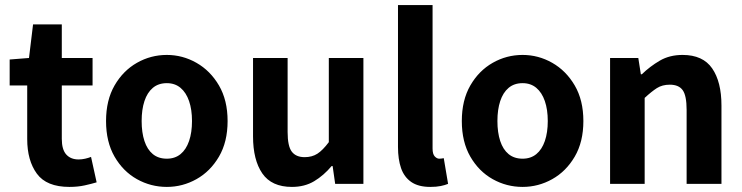

<svg xmlns="http://www.w3.org/2000/svg" viewBox="-20 -723 2919 755"><path d="M253 12Q163 12 125 -40Q87 -92 87 -176V-387H18V-489L94 -495L110 -627H223V-495H344V-387H223V-177Q223 -135 240.5 -115.5Q258 -96 289 -96Q302 -96 315 -99Q328 -102 338 -106L360 -6Q340 0 313 6Q286 12 253 12Z M636 12Q573 12 518.5 -18.5Q464 -49 430.5 -107Q397 -165 397 -247Q397 -329 430.5 -387Q464 -445 518.5 -476Q573 -507 636 -507Q698 -507 752.5 -476Q807 -445 841 -387Q875 -329 875 -247Q875 -165 841 -107Q807 -49 752.5 -18.5Q698 12 636 12ZM636 -99Q668 -99 690 -117Q712 -135 723.5 -168.5Q735 -202 735 -247Q735 -292 723.5 -325.5Q712 -359 690 -377.5Q668 -396 636 -396Q603 -396 581 -377.5Q559 -359 548 -325.5Q537 -292 537 -247Q537 -202 548 -168.5Q559 -135 581 -117Q603 -99 636 -99Z M1128 12Q1048 12 1011.5 -41Q975 -94 975 -187V-495H1111V-204Q1111 -148 1127.5 -126.5Q1144 -105 1178 -105Q1207 -105 1228 -118.5Q1249 -132 1273 -164V-495H1409V0H1298L1288 -70H1284Q1253 -33 1215.5 -10.5Q1178 12 1128 12Z M1672 12Q1625 12 1597 -7.5Q1569 -27 1557 -62Q1545 -97 1545 -145V-703H1681V-139Q1681 -117 1689.5 -108Q1698 -99 1707 -99Q1712 -99 1715.5 -99.5Q1719 -100 1725 -101L1742 0Q1730 5 1713 8.5Q1696 12 1672 12Z M2035 12Q1972 12 1917.5 -18.5Q1863 -49 1829.5 -107Q1796 -165 1796 -247Q1796 -329 1829.5 -387Q1863 -445 1917.5 -476Q1972 -507 2035 -507Q2097 -507 2151.5 -476Q2206 -445 2240 -387Q2274 -329 2274 -247Q2274 -165 2240 -107Q2206 -49 2151.5 -18.5Q2097 12 2035 12ZM2035 -99Q2067 -99 2089 -117Q2111 -135 2122.5 -168.5Q2134 -202 2134 -247Q2134 -292 2122.5 -325.5Q2111 -359 2089 -377.5Q2067 -396 2035 -396Q2002 -396 1980 -377.5Q1958 -359 1947 -325.5Q1936 -292 1936 -247Q1936 -202 1947 -168.5Q1958 -135 1980 -117Q2002 -99 2035 -99Z M2379 0V-495H2490L2500 -431H2504Q2536 -462 2574.5 -484.5Q2613 -507 2664 -507Q2744 -507 2780.5 -454Q2817 -401 2817 -308V0H2680V-291Q2680 -347 2664.5 -368.5Q2649 -390 2614 -390Q2584 -390 2563 -376.5Q2542 -363 2515 -338V0Z"/></svg>

Font: Assistant ExtraLight
Style: Bold
Weight: 700
Version: Version 3.000